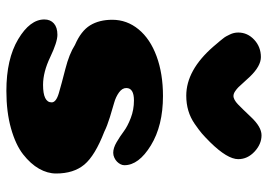

<svg xmlns="http://www.w3.org/2000/svg" viewBox="-139 -694 840 602"><g transform="rotate(90 281.0 -393.0)"><path d="M281 -484Q374 -484 436 -446Q498 -408 498 -363Q498 -357 495 -351Q492 -345 487 -340Q482 -335 474.5 -331.5Q467 -328 459 -328Q444 -328 426 -338.5Q408 -349 392 -361Q376 -373 350 -383Q324 -393 295 -393Q256 -393 256 -369Q256 -356 270 -346Q284 -336 302 -331Q320 -326 347.5 -317.5Q375 -309 393 -300Q468 -271 496 -237.5Q524 -204 524 -149Q524 -122 509 -95.5Q494 -69 464 -45.5Q434 -22 382.5 -7.5Q331 7 265 7Q165 7 103 -30Q41 -67 41 -112Q41 -131 53.5 -142Q66 -153 89 -153Q112 -153 159 -130.5Q206 -108 246 -108Q301 -108 301 -135Q301 -149 272 -157.5Q243 -166 196 -178Q149 -190 121 -208Q77 -227 59.5 -255.5Q42 -284 42 -325Q42 -371 72 -407.5Q102 -444 156.5 -464Q211 -484 281 -484ZM426 -632Q409 -615 398.5 -606Q388 -597 368.5 -583.5Q349 -570 327 -563.5Q305 -557 280 -557Q200 -557 126 -642Q124 -645 118 -651.5Q112 -658 109 -662Q106 -666 101 -672Q96 -678 93.5 -683Q91 -688 88 -694Q85 -700 83.5 -706.5Q82 -713 82 -720Q82 -749 104.5 -770Q127 -791 159 -791Q187 -791 220 -757Q226 -751 237 -738.5Q248 -726 253.5 -720.5Q259 -715 266.5 -710Q274 -705 281 -705Q284 -705 287 -706Q290 -707 293 -708.5Q296 -710 300 -713Q304 -716 307 -719Q310 -722 315 -727Q320 -732 324 -736Q328 -740 335 -747.5Q342 -755 347 -760Q378 -793 404 -793Q432 -793 455.5 -771Q479 -749 479 -720Q479 -686 426 -632Z"/></g></svg>

Font: Coiny
Style: Regular
Weight: 400
Version: Version 001.001